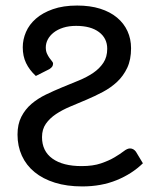

<svg xmlns="http://www.w3.org/2000/svg" viewBox="-20 -669 573 696"><path d="M109.9 -393.6Q86.4 -415.5 74.5 -440.4Q62.5 -465.3 62.5 -497.6Q62.5 -525.9 74.2 -553Q85.9 -580.1 110.1 -601.3Q134.3 -622.6 171.6 -635.7Q209 -648.9 259.8 -648.9Q306.6 -648.9 343 -637.5Q379.4 -626 404.3 -605.2Q429.2 -584.5 442.1 -556.2Q455.1 -527.8 455.1 -494.1Q455.1 -452.6 441.2 -423.1Q427.2 -393.6 404.5 -372.3Q381.8 -351.1 352.8 -335.7Q323.7 -320.3 293.7 -307.6Q263.7 -294.9 234.6 -282.7Q205.6 -270.5 182.9 -255.4Q160.2 -240.2 146.2 -220.2Q132.3 -200.2 132.3 -171.9Q132.3 -121.1 170.2 -94Q208 -66.9 275.9 -66.9Q317.4 -66.9 346.4 -76.9Q375.5 -86.9 395.5 -98.9Q415.5 -110.8 428.5 -120.8Q441.4 -130.9 451.2 -130.9Q458 -130.9 463.4 -127.7Q468.8 -124.5 472.7 -119.1L498 -77.1Q458.5 -38.6 402.8 -15.9Q347.2 6.8 278.3 6.8Q222.7 6.8 179 -6.8Q135.3 -20.5 105.2 -45.2Q75.2 -69.8 59.3 -104.5Q43.5 -139.2 43.5 -181.2Q43.5 -218.8 57.4 -245.8Q71.3 -272.9 94.2 -292.5Q117.2 -312 146.5 -326.2Q175.8 -340.3 206.1 -352.8Q236.3 -365.2 265.6 -377.2Q294.9 -389.2 317.9 -404.8Q340.8 -420.4 354.7 -441.4Q368.7 -462.4 368.7 -492.2Q368.7 -530.3 338.9 -552.7Q309.1 -575.2 255.9 -575.2Q229.5 -575.2 209 -568.6Q188.5 -562 174.6 -551Q160.6 -540 153.3 -526.1Q146 -512.2 146 -497.1Q146 -484.4 150.1 -475.1Q154.3 -465.8 159.2 -459Q164.1 -452.1 168.2 -447.3Q172.4 -442.4 172.4 -439Q172.4 -432.1 169.2 -427.5Q166 -422.9 159.2 -418.5Z"/></svg>

Font: Carlito
Style: Regular
Weight: 400
Designer: Lukasz Dziedzic
Foundry: tyPoland Lukasz Dziedzic
Version: Version 1.104